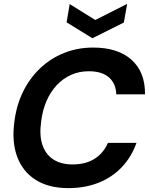

<svg xmlns="http://www.w3.org/2000/svg" viewBox="-20 -957 767 989"><path d="M333 12Q230 12 163 -31Q96 -74 68 -151Q40 -228 54 -329Q64 -413 98 -483Q132 -553 186 -604.5Q240 -656 309.5 -684Q379 -712 460 -712Q587 -712 657.5 -649Q728 -586 727 -471H579Q577 -527 541 -558.5Q505 -590 437 -590Q388 -590 346.5 -571.5Q305 -553 272.5 -518.5Q240 -484 219.5 -436.5Q199 -389 192 -331Q182 -261 198 -212Q214 -163 253.5 -136.5Q293 -110 354 -110Q421 -110 467 -139Q513 -168 536 -221H683Q657 -148 607 -95.5Q557 -43 487 -15.5Q417 12 333 12ZM635 -937 618 -841 456 -760 323 -842 339 -936 471 -854Z"/></svg>

Font: DM Sans 36pt
Style: Bold Italic
Weight: 700
Italic angle: -10°
Designer: Colophon Foundry, Jonny Pinhorn
Foundry: Colophon Foundry
Version: Version 4.004;gftools[0.9.30]